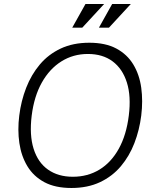

<svg xmlns="http://www.w3.org/2000/svg" viewBox="-20 -925 776 957"><path d="M336 12Q255 12 201 -17Q147 -46 116.5 -96.5Q86 -147 76.5 -212Q67 -277 76 -349Q85 -422 110.5 -487.5Q136 -553 178.5 -603.5Q221 -654 282.5 -683Q344 -712 425 -712Q506 -712 560 -683Q614 -654 644.5 -603.5Q675 -553 684 -487.5Q693 -422 684 -349Q675 -277 650 -212Q625 -147 582.5 -96.5Q540 -46 478.5 -17Q417 12 336 12ZM343 -44Q417 -44 475.5 -79.5Q534 -115 572 -183.5Q610 -252 622 -349Q634 -445 612.5 -513.5Q591 -582 541.5 -619Q492 -656 418 -656Q345 -656 286 -619Q227 -582 188.5 -513.5Q150 -445 138 -349Q126 -252 147.5 -183.5Q169 -115 219.5 -79.5Q270 -44 343 -44ZM390 -787H340L406 -905H499ZM523 -787H473L539 -905H632Z"/></svg>

Font: Inclusive Sans Light
Style: Italic
Weight: 300
Italic angle: -7°
Designer: Olivia King
Foundry: Olivia King
Version: Version 2.004